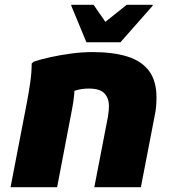

<svg xmlns="http://www.w3.org/2000/svg" viewBox="-20 -780 724 800"><path d="M24 0 93 -358Q100 -395 106 -436.5Q112 -478 112 -515L120 -523Q150 -533 191 -542Q232 -551 277.5 -557Q323 -563 366 -563Q451 -563 510.5 -544.5Q570 -526 601 -484.5Q632 -443 632 -374Q632 -356 630.5 -337Q629 -318 624 -295L567 0H373L430 -295Q432 -308 433 -319Q434 -330 434 -338Q434 -370 415.5 -390.5Q397 -411 350 -411Q321 -411 296.5 -403.5Q272 -396 258 -387L285 -445Q292 -422 289.5 -390.5Q287 -359 280 -324L218 0ZM340 -604 277 -756V-760H370L419 -689L508 -760H616V-756L482 -604Z"/></svg>

Font: Kufam ExtraBold
Style: Italic
Weight: 800
Italic angle: -11°
Designer: Artur Schmal
Foundry: Original Type
Version: Version 1.301; ttfautohint (v1.8.3)